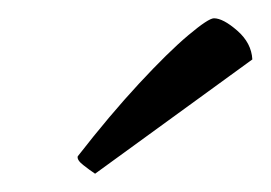

<svg xmlns="http://www.w3.org/2000/svg" viewBox="-20 -754 296 210"><path d="M84 -564Q78 -568 71 -573.5Q64 -579 65 -583Q100 -628 132 -662.5Q164 -697 186 -715.5Q208 -734 214 -734Q224 -734 239.5 -720.5Q255 -707 256 -689Z"/></svg>

Font: Texturina 72pt 72pt ExtraLight
Style: Italic
Weight: 200
Italic angle: -11°
Designer: Guillermo Torres Carreño
Foundry: Omnibus-Type
Version: Version 1.002; ttfautohint (v1.8.3)